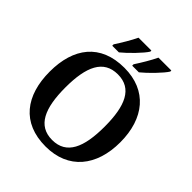

<svg xmlns="http://www.w3.org/2000/svg" viewBox="-248 -1094 1266 1266"><g transform="rotate(45 385.0 -460.5)"><path d="M412 -784V-771H474C519 -807 596 -886 617 -921V-931H497C476 -886 440 -827 412 -784ZM226 -784V-771H288C333 -807 410 -886 431 -921V-931H311C290 -886 254 -827 226 -784ZM385 10C597 10 714 -137 714 -358C714 -580 597 -725 386 -725C163 -725 55 -580 55 -359C55 -137 163 10 385 10ZM385 -51C252 -51 202 -164 202 -358C202 -552 252 -664 386 -664C519 -664 568 -552 568 -358C568 -164 519 -51 385 -51Z"/></g></svg>

Font: Noto Serif Georgian SemiBold
Style: Regular
Weight: 600
Designer: Monotype Design Team, Akaki Razmadze
Foundry: Google LLC
Version: Version 2.003